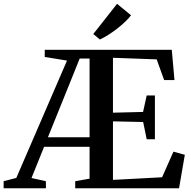

<svg xmlns="http://www.w3.org/2000/svg" viewBox="-68 -1010 1024 1030"><path d="M-48.5 0V-38L19.5 -55.5L291.5 -685L172 -704.5V-743H853.5L868 -580.5H812.5L772.5 -691.5L538 -700V-405.5L699.5 -409.5L719 -498H763V-263H719L700 -355.5L538 -359V-45L801.5 -59L862.5 -196.5L923.5 -179.5L892.5 0H335.5V-38L412.5 -51.5V-222.5H168.5L101 -55L178 -38L178.5 0ZM189 -273.5H412.5V-696H359.5L306 -563ZM467.5 -798.5 432.5 -827.5 560 -989.5 635 -928Q621.5 -910.5 601.8 -891.8Q582 -873 559 -855.2Q536 -837.5 512.8 -822.8Q489.5 -808 468.5 -798.5Z"/></svg>

Font: Merriweather 72pt SemiBold
Style: Regular
Weight: 600
Version: Version 2.100